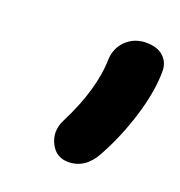

<svg xmlns="http://www.w3.org/2000/svg" viewBox="-75 -771 437 466"><g transform="rotate(20 144.0 -537.5)"><path d="M147.9 -369.1Q116.2 -369.1 101.8 -398.4Q87.4 -427.7 103 -459Q153.3 -558.1 154.8 -636.2Q156.2 -667 177 -686.5Q197.8 -706.1 228 -706.1Q256.3 -706.1 271.7 -692.4Q287.1 -678.7 288.1 -657.2Q288.6 -605 268.8 -539.3Q249 -473.6 216.8 -415Q191.9 -369.1 147.9 -369.1Z"/></g></svg>

Font: Shantell Sans Bouncy
Style: Italic
Weight: 600
Italic angle: -11.31°
Designer: Stephen Nixon, Anya Danilova, Shantell Martin
Foundry: Arrow Type
Version: Version 1.006;[9816181b4]